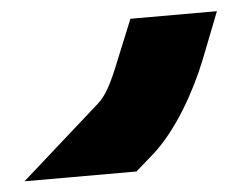

<svg xmlns="http://www.w3.org/2000/svg" viewBox="-201 -185 472 376"><g transform="rotate(-5 35.0 3.5)"><path d="M36.1 -69 67.6 -146H237.6L201.2 -53C176.6 8 136.8 79 88.7 122L53.2 153H-166.8L-10.3 14C4.7 1 17.7 -22 36.1 -69Z"/></g></svg>

Font: Nordica Plus
Style: NordicaClassicBkObl
Weight: 900
Version: Version 1.01